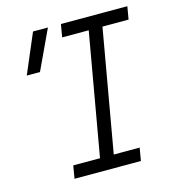

<svg xmlns="http://www.w3.org/2000/svg" viewBox="-104 -782 794 870"><g transform="rotate(-15 293.0 -346.5)"><path d="M138.7 0H450.2L460.4 -60.1H338.9L439.5 -633.3H562L572.3 -693.4H260.7L250.5 -633.3H375L274.4 -60.1H148.9ZM50.8 -507.8H112.8L199.7 -693.4H129.9Z"/></g></svg>

Font: Cascadia Mono NF Light
Style: Italic
Weight: 300
Italic angle: -10°
Monospace: yes
Designer: Aaron Bell
Foundry: Saja Typeworks
Version: Version 2404.023